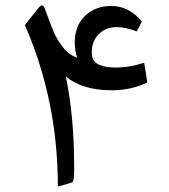

<svg xmlns="http://www.w3.org/2000/svg" viewBox="-20 -689 621 705"><path d="M408.7 -589.4Q368.2 -589.4 342.5 -563.5Q316.9 -537.6 316.9 -496.1Q316.9 -479 324 -467.8Q331.1 -456.5 344.7 -450.9Q358.4 -445.3 373 -443.1Q387.7 -440.9 407.2 -440.9Q453.6 -440.9 509.3 -458.5L521 -386.2Q460.4 -357.4 391.1 -357.4Q283.7 -357.4 221.7 -407.7Q252.4 -262.7 252.4 -71.3Q252.4 -30.8 247.1 -21Q245.1 -18.1 192.4 -3.9Q192.4 -320.3 71.3 -597.2L123 -661.6Q137.2 -678.7 145 -656.7Q155.3 -628.4 160.4 -614.3Q165.5 -600.1 174.8 -577.6Q184.1 -555.2 191.9 -543Q199.7 -530.8 210.7 -516.1Q221.7 -501.5 234.6 -492.2Q247.6 -482.9 263.2 -476.6Q254.4 -505.9 254.4 -532.2Q254.4 -594.2 292 -630.6Q329.6 -667 389.2 -667Q453.6 -667 501 -609.9L481.9 -573.7Q441.4 -589.4 408.7 -589.4Z"/></svg>

Font: Sahel FD-WOL
Style: FD-WOL
Weight: 400
Foundry: Saber Rastikerdar (saber.rastikerdar@gmail.com)
Version: Version 2.0.2